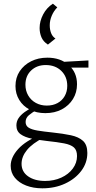

<svg xmlns="http://www.w3.org/2000/svg" viewBox="-20 -733 520 1042"><path d="M210 289Q161 289 122 274Q83 259 60.5 231.5Q38 204 38 167Q38 121 78.5 76Q119 31 203 -3L217 14Q156 45 126.5 81Q97 117 97 156Q97 199 132.5 224Q168 249 225 249Q273 249 312.5 231Q352 213 375 182Q398 151 398 114Q398 82 381 67Q364 52 327.5 45Q291 38 234 32Q191 27 153 19.5Q115 12 92 -4.5Q69 -21 69 -52Q69 -74 80.5 -91.5Q92 -109 114 -125Q136 -141 168 -157L184 -139Q156 -124 137.5 -108.5Q119 -93 119 -71Q119 -51 135 -40.5Q151 -30 183.5 -24.5Q216 -19 265 -14Q322 -8 364.5 1Q407 10 430.5 31.5Q454 53 454 97Q454 151 421 194.5Q388 238 333 263.5Q278 289 210 289ZM226 -119Q178 -119 141.5 -138Q105 -157 84.5 -190.5Q64 -224 64 -266Q64 -312 87 -346.5Q110 -381 149 -400.5Q188 -420 237 -420Q308 -420 353 -380Q398 -340 398 -276Q398 -231 376 -195.5Q354 -160 315.5 -139.5Q277 -119 226 -119ZM234 -160Q267 -160 292 -173.5Q317 -187 331 -211.5Q345 -236 345 -267Q345 -317 312.5 -348.5Q280 -380 228 -380Q180 -380 149 -350.5Q118 -321 118 -273Q118 -241 133 -215Q148 -189 174.5 -174.5Q201 -160 234 -160ZM314 -366 299 -396 460 -405V-366ZM267 -713 291 -693Q272 -674 261 -648Q250 -622 250 -596Q250 -572 257.5 -553Q265 -534 281 -524L240 -491Q215 -507 205 -530.5Q195 -554 195 -581Q195 -618 214 -654.5Q233 -691 267 -713Z"/></svg>

Font: Ysabeau Office Light
Style: Regular
Weight: 300
Designer: Christian Thalmann (Catharsis Fonts)
Version: Version 2.001;gftools[0.9.30]; featfreeze: tnum,lnum,ss02